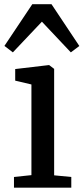

<svg xmlns="http://www.w3.org/2000/svg" viewBox="-31 -869 387 889"><path d="M33.7 0V-49.6L114.5 -58.1V-477.9L39.4 -495.6V-549.3L194.7 -567.6H196.7L219.7 -550.1V-57.2L299.1 -49.6V0ZM28.5 -626.5 -10.5 -656.4 118.5 -849.5H207.5L336.3 -656.1L297 -626.5L163 -768.6Z"/></svg>

Font: Merriweather Light
Style: Regular
Weight: 300
Designer: Eben Sorkin
Foundry: Eben Sorkin
Version: Version 2.100